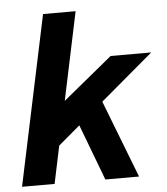

<svg xmlns="http://www.w3.org/2000/svg" viewBox="-52 -779 719 826"><g transform="rotate(-5 307.0 -366.0)"><path d="M9.8 0 164.6 -732.4H305.2L225.1 -352.1L438.5 -527.3H613.8L385.7 -334.5L515.1 0H369.6L278.3 -241.7L184.6 -162.6L150.4 0Z"/></g></svg>

Font: Schibsted Grotesk
Style: Bold Italic
Weight: 700
Italic angle: -12°
Designer: Bakken & Baeck AS, Henrik Kongsvoll
Foundry: Schibsted ASA
Version: Version 1.100;gftools[0.9.25]